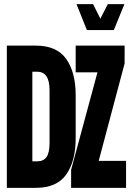

<svg xmlns="http://www.w3.org/2000/svg" viewBox="-20 -906 640 926"><path d="M399 -761 349 -886H429L464 -816L500 -886H580L529 -761ZM13 0V-686H153Q254 -686 299.5 -621.5Q345 -557 345 -447V-239Q345 -129 299.5 -64.5Q254 0 153 0ZM323 0V-87L450 -557H345V-686H581V-600L456 -130H588V0ZM136 -128H160Q190 -128 204.5 -149Q219 -170 219 -216V-471Q219 -560 160 -560H136Z"/></svg>

Font: Chivo Mono
Style: Bold
Weight: 700
Monospace: yes
Designer: Hector Gatti
Foundry: Omnibus-Type
Version: Version 1.008; ttfautohint (v1.8.4.7-5d5b)